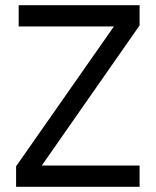

<svg xmlns="http://www.w3.org/2000/svg" viewBox="-20 -720 600 740"><path d="M42 -79 419 -618H52V-700H518V-622L141 -82H518V0H42Z"/></svg>

Font: Golos UI
Style: Regular
Weight: 400
Designer: A.Korolkova, Vitaly Kuzmin
Foundry: ParaType Ltd
Version: Version 2.000